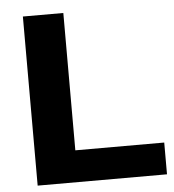

<svg xmlns="http://www.w3.org/2000/svg" viewBox="-53 -789 757 837"><g transform="rotate(-5 326.0 -370.0)"><path d="M78 0V-740H255V-139H644V0Z"/></g></svg>

Font: Encode Sans Exp
Style: Bold
Weight: 700
Width: 7
Designer: Multiple Designers
Foundry: Impallari Type
Version: Version 3.002; ttfautohint (v1.8.3) -l 8 -r 50 -G 200 -x 14 